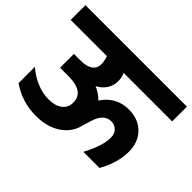

<svg xmlns="http://www.w3.org/2000/svg" viewBox="-143 -863 1050 1050"><g transform="rotate(45 382.5 -338.0)"><path d="M33 -88V-214Q71 -181 117.5 -161Q164 -141 211 -141Q262 -141 291 -163Q320 -185 320 -225Q320 -267 289 -287.5Q258 -308 201 -308H134V-415H186Q231 -415 255.5 -432Q280 -449 280 -480Q280 -510 270 -534H-10V-648H775V-534H400Q411 -510 411 -480Q411 -446 392.5 -418Q374 -390 342 -374Q380 -359 409 -329Q435 -370 474 -391.5Q513 -413 561 -413Q635 -413 680 -368Q725 -323 725 -249Q725 -204 711 -158Q697 -112 674 -73H549Q572 -115 586.5 -157Q601 -199 601 -234Q601 -263 584 -281Q567 -299 540 -299Q494 -299 470 -249Q464 -236 458.5 -218Q453 -200 447 -182Q433 -110 374 -69Q315 -28 226 -28Q119 -28 33 -88Z"/></g></svg>

Font: Madhuban SemiBold
Style: Regular
Weight: 600
Designer: jaikishan Patel
Foundry: MagicType
Version: Version 1.000